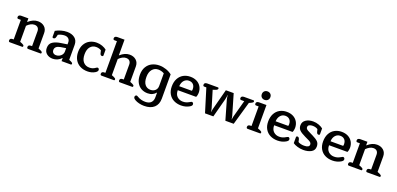

<svg xmlns="http://www.w3.org/2000/svg" viewBox="16 -1875 6763 3270"><g transform="rotate(20 3398.0 -240.0)"><path d="M41 -28Q41 -68 94 -68H110V-423H64Q41 -423 41 -451Q41 -471 55 -481Q69 -491 94 -491H222V-427H225Q308 -501 395 -501Q467 -501 513.5 -459.5Q560 -418 560 -346V-68L599 -52Q619 -43 627 -35.5Q635 -28 635 -17Q635 0 620 0H396Q373 0 373 -28Q373 -68 426 -68H443V-336Q443 -378 421 -401.5Q399 -425 356 -425Q323 -425 289 -406.5Q255 -388 227 -358V-68L267 -52Q287 -43 295 -35.5Q303 -28 303 -17Q303 0 288 0H64Q41 0 41 -28Z M688 -126Q688 -202 742 -237Q796 -272 882 -285L1000 -303V-339Q1000 -381 974 -405Q948 -429 902 -429Q874 -429 840.5 -420Q807 -411 788 -399L778 -358Q773 -338 763.5 -328.5Q754 -319 739 -319Q728 -319 722.5 -324.5Q717 -330 717 -338V-445Q760 -470 815 -485.5Q870 -501 922 -501Q1009 -501 1063 -458.5Q1117 -416 1117 -336V-65L1149 -52Q1169 -43 1177 -35.5Q1185 -28 1185 -17Q1185 0 1170 0H1002V-55H998Q972 -24 930.5 -5Q889 14 843 14Q779 14 733.5 -22.5Q688 -59 688 -126ZM1000 -169V-234L904 -219Q805 -202 805 -131Q805 -99 825 -80.5Q845 -62 880 -62Q911 -62 938.5 -77Q966 -92 983 -116.5Q1000 -141 1000 -169Z M1213 -245Q1213 -327 1246.5 -385Q1280 -443 1336 -472Q1392 -501 1460 -501Q1514 -501 1562.5 -483Q1611 -465 1640 -440V-336Q1640 -317 1617 -317Q1588 -317 1580 -355L1569 -402Q1552 -414 1527.5 -421Q1503 -428 1475 -428Q1411 -428 1370.5 -381Q1330 -334 1330 -244Q1330 -153 1372 -105.5Q1414 -58 1482 -58Q1515 -58 1540.5 -66.5Q1566 -75 1592 -94Q1608 -106 1619 -106Q1631 -106 1639.5 -96.5Q1648 -87 1648 -72Q1648 -45 1608 -21Q1550 14 1473 14Q1397 14 1338 -17Q1279 -48 1246 -106.5Q1213 -165 1213 -245Z M1703 -28Q1703 -68 1756 -68H1772V-642H1726Q1703 -642 1703 -670Q1703 -690 1717 -700Q1731 -710 1756 -710H1885V-428H1889Q1971 -501 2057 -501Q2129 -501 2175.5 -459.5Q2222 -418 2222 -346V-68L2261 -52Q2281 -43 2289 -35.5Q2297 -28 2297 -17Q2297 0 2282 0H2058Q2035 0 2035 -28Q2035 -68 2088 -68H2105V-338Q2105 -379 2083 -403Q2061 -427 2018 -427Q1985 -427 1951 -408.5Q1917 -390 1889 -360V-68L1929 -52Q1949 -43 1957 -35.5Q1965 -28 1965 -17Q1965 0 1950 0H1726Q1703 0 1703 -28Z M2415 196Q2395 184 2385.5 173Q2376 162 2376 147Q2376 132 2385 122.5Q2394 113 2406 113Q2411 113 2418 116.5Q2425 120 2435 126Q2499 164 2577 164Q2644 164 2679 129.5Q2714 95 2714 33V-51H2710Q2686 -21 2649.5 -3.5Q2613 14 2564 14Q2501 14 2449.5 -13.5Q2398 -41 2366.5 -98Q2335 -155 2335 -240Q2335 -326 2371 -385Q2407 -444 2466.5 -472.5Q2526 -501 2598 -501Q2659 -501 2720 -480Q2781 -459 2825 -423V16Q2825 121 2761.5 178.5Q2698 236 2581 236Q2535 236 2490 225Q2445 214 2415 196ZM2709 -171V-400Q2687 -413 2659 -421Q2631 -429 2601 -429Q2536 -429 2494 -379.5Q2452 -330 2452 -241Q2452 -151 2489.5 -104.5Q2527 -58 2591 -58Q2642 -58 2675.5 -89Q2709 -120 2709 -171Z M2913 -239Q2913 -321 2944.5 -380Q2976 -439 3031.5 -470Q3087 -501 3158 -501Q3224 -501 3274.5 -475Q3325 -449 3353.5 -401Q3382 -353 3382 -289Q3382 -271 3377 -249Q3372 -227 3364 -212H3031Q3031 -136 3073.5 -97Q3116 -58 3176 -58Q3211 -58 3237.5 -66.5Q3264 -75 3297 -94Q3301 -96 3310.5 -101.5Q3320 -107 3326 -107Q3339 -107 3348 -97Q3357 -87 3357 -72Q3357 -58 3348 -47Q3339 -36 3319 -24Q3253 14 3170 14Q3097 14 3038.5 -15Q2980 -44 2946.5 -101Q2913 -158 2913 -239ZM3260 -284Q3265 -297 3265 -314Q3265 -368 3236 -398.5Q3207 -429 3157 -429Q3105 -429 3070 -390Q3035 -351 3031 -284Z M3472 -423H3434Q3411 -423 3411 -451Q3411 -471 3425 -481Q3439 -491 3463 -491H3657Q3673 -491 3673 -474Q3673 -452 3637 -439L3587 -422L3680 -115Q3684 -99 3686.5 -82Q3689 -65 3689 -60H3693Q3693 -65 3695.5 -82Q3698 -99 3702 -115L3801 -491H3943L4053 -115Q4057 -99 4059.5 -82Q4062 -65 4062 -60H4066Q4066 -65 4068.5 -82Q4071 -99 4075 -115L4159 -423H4103Q4079 -423 4079 -451Q4079 -471 4093.5 -481Q4108 -491 4132 -491H4302Q4317 -491 4317 -474Q4317 -463 4307.5 -455Q4298 -447 4281 -439L4243 -422L4122 0H3971L3871 -347Q3865 -366 3862.5 -390.5Q3860 -415 3860 -423H3856Q3856 -415 3853 -390.5Q3850 -366 3845 -347L3753 0H3602Z M4399 -639Q4399 -674 4421 -695Q4443 -716 4476 -716Q4509 -716 4531.5 -695Q4554 -674 4554 -639Q4554 -604 4531.5 -583Q4509 -562 4476 -562Q4443 -562 4421 -583Q4399 -604 4399 -639ZM4351 -28Q4351 -68 4404 -68H4420V-423H4374Q4351 -423 4351 -451Q4351 -471 4365 -481Q4379 -491 4404 -491H4537V-68L4577 -52Q4597 -43 4605 -35.5Q4613 -28 4613 -17Q4613 0 4598 0H4374Q4351 0 4351 -28Z M4660 -239Q4660 -321 4691.5 -380Q4723 -439 4778.5 -470Q4834 -501 4905 -501Q4971 -501 5021.5 -475Q5072 -449 5100.5 -401Q5129 -353 5129 -289Q5129 -271 5124 -249Q5119 -227 5111 -212H4778Q4778 -136 4820.5 -97Q4863 -58 4923 -58Q4958 -58 4984.5 -66.5Q5011 -75 5044 -94Q5048 -96 5057.5 -101.5Q5067 -107 5073 -107Q5086 -107 5095 -97Q5104 -87 5104 -72Q5104 -58 5095 -47Q5086 -36 5066 -24Q5000 14 4917 14Q4844 14 4785.5 -15Q4727 -44 4693.5 -101Q4660 -158 4660 -239ZM5007 -284Q5012 -297 5012 -314Q5012 -368 4983 -398.5Q4954 -429 4904 -429Q4852 -429 4817 -390Q4782 -351 4778 -284Z M5196 -40V-148Q5196 -156 5201.5 -162Q5207 -168 5218 -168Q5246 -168 5256 -129L5266 -86Q5282 -74 5312 -66.5Q5342 -59 5374 -59Q5468 -59 5468 -112Q5468 -132 5456 -145.5Q5444 -159 5423 -170Q5402 -181 5340 -210Q5263 -246 5230.5 -279.5Q5198 -313 5198 -365Q5198 -429 5251 -465Q5304 -501 5383 -501Q5437 -501 5486.5 -482.5Q5536 -464 5564 -440V-337Q5564 -329 5558.5 -324Q5553 -319 5542 -319Q5527 -319 5518 -328.5Q5509 -338 5504 -357L5493 -402Q5476 -414 5451.5 -421Q5427 -428 5399 -428Q5362 -428 5338.5 -415Q5315 -402 5315 -374Q5315 -357 5324.5 -345Q5334 -333 5353 -322Q5372 -311 5416 -290L5449 -274Q5523 -238 5554 -205.5Q5585 -173 5585 -119Q5585 -50 5527.5 -18Q5470 14 5385 14Q5332 14 5278.5 -2Q5225 -18 5196 -40Z M5655 -239Q5655 -321 5686.5 -380Q5718 -439 5773.5 -470Q5829 -501 5900 -501Q5966 -501 6016.5 -475Q6067 -449 6095.5 -401Q6124 -353 6124 -289Q6124 -271 6119 -249Q6114 -227 6106 -212H5773Q5773 -136 5815.5 -97Q5858 -58 5918 -58Q5953 -58 5979.5 -66.5Q6006 -75 6039 -94Q6043 -96 6052.5 -101.5Q6062 -107 6068 -107Q6081 -107 6090 -97Q6099 -87 6099 -72Q6099 -58 6090 -47Q6081 -36 6061 -24Q5995 14 5912 14Q5839 14 5780.5 -15Q5722 -44 5688.5 -101Q5655 -158 5655 -239ZM6002 -284Q6007 -297 6007 -314Q6007 -368 5978 -398.5Q5949 -429 5899 -429Q5847 -429 5812 -390Q5777 -351 5773 -284Z M6186 -28Q6186 -68 6239 -68H6255V-423H6209Q6186 -423 6186 -451Q6186 -471 6200 -481Q6214 -491 6239 -491H6367V-427H6370Q6453 -501 6540 -501Q6612 -501 6658.5 -459.5Q6705 -418 6705 -346V-68L6744 -52Q6764 -43 6772 -35.5Q6780 -28 6780 -17Q6780 0 6765 0H6541Q6518 0 6518 -28Q6518 -68 6571 -68H6588V-336Q6588 -378 6566 -401.5Q6544 -425 6501 -425Q6468 -425 6434 -406.5Q6400 -388 6372 -358V-68L6412 -52Q6432 -43 6440 -35.5Q6448 -28 6448 -17Q6448 0 6433 0H6209Q6186 0 6186 -28Z"/></g></svg>

Font: Maitree Semibold
Style: Regular
Weight: 600
Designer: CadsonDemak Team
Foundry: CadsonDemak
Version: Version 1.000